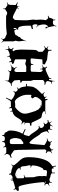

<svg xmlns="http://www.w3.org/2000/svg" viewBox="1190 -2154 1047 3495"><g transform="rotate(-90 1713.5 -406.5)"><path d="M259.8 -12.2 252.9 -11.2Q242.2 -11.2 221.9 -21Q201.7 -30.8 191.9 -30.8L165 -24.9Q156.7 -23.4 151.9 -16.1Q147 -8.8 140.6 16.1L132.8 13.2Q137.7 -12.2 137.7 -19.5Q137.7 -26.9 131.8 -33.4Q126 -40 116.7 -40Q107.4 -40 83 -28.8L79.1 -37.1Q101.6 -47.4 107.7 -53.5Q113.8 -59.6 113.8 -67.9V-77.1Q113.8 -86.9 108.6 -95.9Q103.5 -105 85.9 -123L91.8 -128.9Q106.4 -113.3 111.8 -108.9V-109.9Q146 -122.6 146 -133.8V-138.2Q143.6 -190.9 130.4 -295.2Q117.2 -399.4 95.7 -495.6Q74.2 -591.8 56.6 -591.8H52.7Q42.5 -589.4 -7.3 -585.9L-14.2 -615.2L8.8 -633.8Q17.1 -643.1 17.1 -647.9Q17.1 -652.8 4.9 -678.2L13.7 -683.1Q23.4 -665.5 29.1 -659.7Q34.7 -653.8 44.9 -653.8Q55.2 -653.8 116.5 -673.1Q177.7 -692.4 177.7 -697.8Q177.7 -703.1 171.9 -730L176.8 -731Q185.1 -696.8 190.9 -696.8Q197.8 -699.2 197.8 -706.3Q197.8 -713.4 195.8 -734.9L201.7 -735.8Q206.1 -704.6 209.2 -702.4Q212.4 -700.2 220.2 -700.4Q228 -700.7 235.8 -701.9Q243.7 -703.1 252.9 -707Q270 -713.9 279.8 -737.8L281.7 -736.8L273.9 -716.8Q283.7 -725.6 283.7 -736.8Q283.7 -748 280.8 -763.2L294.9 -766.1Q299.8 -741.7 306.2 -734.4Q312.5 -727.1 324 -726.3Q335.4 -725.6 346.2 -723.6Q356.9 -721.7 363.8 -720.5Q370.6 -719.2 381.6 -715.3Q392.6 -711.4 395.5 -710.4Q420.9 -702.1 423.3 -700.2Q425.8 -698.2 433.8 -698.2Q441.9 -698.2 462.9 -724.1L469.7 -717.8Q450.7 -694.8 450.7 -687.3Q450.7 -679.7 460.4 -663.8Q470.2 -647.9 492.9 -622.6Q515.6 -597.2 533 -579.8Q550.3 -562.5 566.4 -540Q600.1 -493.7 600.1 -410.2Q600.1 -221.2 543.5 -94.7Q507.8 -15.6 442.9 17.1Q435.1 22 435.1 29.8L445.8 85.9L431.6 87.9L421.9 35.2L405.8 47.9H396Q393.6 16.6 388.9 14.4Q384.3 12.2 378.9 12.2L334 14.2Q318.8 14.2 318.8 28.8L317.9 70.8H306.6V18.1Q306.6 9.8 298.8 4.9L267.1 -9.8Q263.2 -12.2 259.8 -12.2ZM253.9 -166 257.8 -132.8Q257.8 -114.3 253.9 -85.9L243.7 -117.2L253.9 -82L254.9 -83Q308.6 -74.2 327.9 -74.2Q347.2 -74.2 355.5 -80.8Q363.8 -87.4 364.7 -97.2Q365.7 -106.9 365.2 -117.2Q364.7 -141.6 384.8 -145Q392.1 -145 395 -150.9Q449.7 -240.7 449.7 -342.8Q449.7 -359.9 410.6 -365.2L412.1 -374Q429.7 -372.1 437.5 -372.1Q452.6 -372.1 452.6 -388.9Q452.6 -405.8 446 -430.9Q439.5 -456.1 438.7 -460.2Q438 -464.4 436.3 -484.1Q434.6 -503.9 432.6 -518.1Q430.7 -532.2 423.1 -544.7Q415.5 -557.1 403.8 -557.1Q392.1 -557.1 376 -549.8L372.1 -559.1Q389.6 -565.9 396.5 -571.5Q403.3 -577.1 403.8 -577.1H404.8Q393.1 -612.3 347.9 -633.5Q302.7 -654.8 265.6 -654.8Q263.7 -654.8 259.8 -652.8Q259.8 -649.9 289.1 -628.9L288.1 -627Q259.8 -647.9 257.8 -647.9L254.9 -647Q253.9 -647 253.9 -642.6Q253.9 -638.2 259.8 -610.8H258.8Q251 -646 249 -646H248Q214.8 -621.6 214.8 -610.8L216.8 -506.8Q216.8 -497.1 232.4 -490.2Q234.9 -488.8 239.3 -488.8Q243.7 -488.8 273.9 -498L276.9 -491.2Q231.9 -477.1 231.9 -458L234.9 -339.8V-315.9Q256.8 -253.9 256.8 -204.1Q256.8 -185.5 253.9 -166ZM121.1 -103Q128.9 -99.1 136.7 -99.1L150.9 -98.1Q154.8 -98.1 158.7 -104Q153.8 -108.9 145 -108.9Q136.2 -108.9 121.1 -103ZM254.9 -83 253.9 -85V-85.9ZM166 -97.2 164.1 -99.1Z M926.8 -841.8H943.8Q958 -841.8 961.2 -843.8Q964.4 -845.7 969.5 -847.7Q974.6 -849.6 976.8 -853.3Q979 -856.9 982.4 -861.3Q987.3 -869.1 987.3 -888.2H1001.5Q1002.4 -852.1 1020 -847.7Q1027.3 -846.2 1034.7 -845.7Q1052.2 -843.8 1053.2 -819.8Q1053.2 -814.9 1057.1 -811Q1085.4 -781.2 1085.4 -744.1Q1085.4 -618.7 1027.3 -520Q1028.8 -517.1 1114.3 -476.1L1107.4 -463.9Q1026.4 -501 1023.4 -501Q1020.5 -501 1017.6 -499.8Q1014.6 -498.5 1012.2 -495.6Q1009.8 -492.7 1007.8 -489.7Q1005.9 -486.8 1003.9 -481.2Q1002 -475.6 1000.5 -471.7Q999 -467.8 997.3 -460.7Q995.6 -453.6 994.1 -449.2Q992.2 -440.9 988.3 -423.8L982.4 -404.8Q982.4 -402.3 991.2 -393.1Q1012.2 -377 1046.9 -321.8Q1081.5 -266.6 1102.8 -244.4Q1124 -222.2 1136 -222.2Q1147.9 -222.2 1168.5 -227.1L1171.4 -216.8Q1147 -210.4 1140.6 -206.1Q1134.3 -201.7 1134.3 -192.9L1133.3 -180.2Q1132.3 -178.2 1132.3 -174.8Q1132.3 -158.7 1150.4 -142.3Q1168.5 -126 1185.3 -126Q1202.1 -126 1223.1 -140.1L1228.5 -130.9Q1201.2 -113.8 1201.2 -102.3Q1201.2 -90.8 1216.6 -75.4Q1231.9 -60.1 1240 -60.1Q1248 -60.1 1275.4 -65.9V-51.8Q1244.1 -44.9 1241.2 -42.7Q1238.3 -40.5 1236.3 -38.6Q1232.4 -35.2 1232.4 -26.9Q1232.4 -18.6 1251.5 7.8L1246.6 12.2Q1231.9 -8.8 1225.1 -14.4Q1218.3 -20 1213.4 -20Q1208.5 -20 1204.6 -18.1L1192.4 -9.8Q1184.1 -3.4 1165.5 29.8L1159.2 25.9L1174.3 -7.8Q1169.9 -19 1156.2 -19L1122.6 -17.1Q1110.8 -17.1 1108.4 -2L1102.5 20H1093.3L1104.5 -27.8Q1104.5 -56.2 1083.5 -56.2Q1073.2 -56.2 1047.4 -39.1L1041.5 -46.9Q1071.3 -68.4 1071.3 -81.1Q1071.3 -104.5 1054.4 -147.5Q1037.6 -190.4 1023.4 -195.8Q1010.3 -205.1 987.8 -242.2Q919.9 -354.5 874.5 -388.2Q870.1 -394 863.3 -394Q843.8 -394 838.4 -333L820.3 -124Q820.3 -116.7 858.4 -95.5Q896.5 -74.2 907.2 -74.2Q918 -74.2 939.5 -78.1L941.4 -69.8Q901.4 -62 892.6 -47.9L880.4 -28.8Q877.4 -22.9 877.4 -18.3Q877.4 -13.7 894.5 14.2L888.2 18.1Q866.7 -12.2 857.4 -12.2L835.4 -9.8Q825.2 -9.8 809.3 -19.8Q793.5 -29.8 789.6 -29.8Q787.6 -27.8 783.4 -24.9Q779.3 -22 776.4 -19.8Q773.4 -17.6 770.5 -15.6Q766.1 -12.7 756.6 -8.3Q747.1 -3.9 743.2 1Q739.3 5.9 739.3 17.8Q739.3 29.8 740.2 38.1H730.5Q726.6 0 714.4 0Q702.1 0 675.3 21L671.4 15.1Q691.4 0 697.3 -7.8Q703.1 -15.6 703.1 -23.9L705.6 -50.8V-55.7Q705.6 -61.5 700 -65.9Q694.3 -70.3 691.9 -72.3Q682.1 -80.1 672.4 -86.9L678.2 -97.2Q710 -85 715.3 -85Q720.7 -85 731 -96.4Q741.2 -107.9 741.2 -117.2L732.4 -596.2Q731.9 -596.2 730.5 -615.2Q727.1 -672.9 723.1 -675.8L653.3 -725.1Q643.6 -731 638.2 -731Q632.8 -731 595.2 -719.2L583.5 -731Q639.2 -753.9 642.6 -759.8L657.2 -794.9Q659.2 -800.8 659.2 -808.3Q659.2 -815.9 641.6 -842.8L649.4 -849.1Q663.6 -827.6 671.1 -821.8Q678.7 -815.9 688.5 -815.9H768.6Q774.9 -815.9 779.5 -821.3Q784.2 -826.7 784.2 -836.7Q784.2 -846.7 775.4 -867.2L786.1 -871.1Q797.9 -840.8 807.1 -837.4Q811 -835.9 818.4 -835.9L835 -836.4Q845.7 -836.4 849.1 -838.1Q852.5 -839.8 857.2 -841.8Q861.8 -843.8 863.8 -846.4Q865.7 -849.1 868.9 -853.3Q872.1 -857.4 873 -862.3Q876.5 -876 876.5 -890.1L888.2 -891.1Q889.2 -858.4 897.9 -851.6Q910.6 -841.8 926.8 -841.8ZM838.4 -522.9Q838.4 -503.9 855.5 -503.9Q859.4 -503.9 865.2 -506.8L882.3 -516.1Q885.7 -521.5 900.4 -530.3Q935.5 -551.3 935.5 -579.1Q935.5 -587.9 941.4 -604Q947.3 -620.1 947.3 -627.9V-675.8Q947.3 -683.6 941.4 -697Q935.5 -710.4 935.5 -718Q935.5 -725.6 928.7 -733.4Q914.1 -751 907.2 -751H859.4Q849.6 -751 844 -737.3Q838.4 -723.6 838.4 -717.8Z M1889.6 -452.1 1932.6 -458 1934.6 -441.9 1892.6 -436Q1887.7 -407.2 1887.2 -374Q1885.3 -304.7 1816.4 -232.9L1756.8 -173.8Q1753.4 -170.4 1753.4 -163.1Q1753.4 -148.4 1786.6 -123L1781.7 -117.2Q1752.9 -139.2 1737.8 -139.2L1731.4 -138.2Q1729.5 -138.2 1728.5 -137.2L1702.6 -126Q1694.8 -123 1694.8 -114.7Q1694.8 -106.4 1703.6 -85.9L1694.8 -83Q1681.2 -112.8 1673.8 -112.8Q1655.8 -112.8 1655.8 -95.2Q1655.8 -93.8 1660.6 -66.9H1642.6Q1632.8 -105 1629.9 -105L1442.9 -106Q1434.1 -106 1384.8 -96.2L1383.8 -102.1Q1427.7 -109.9 1427.7 -111.8Q1436.5 -115.2 1436.5 -124Q1436.5 -141.6 1402.8 -158.2L1377.4 -165Q1370.6 -167 1357.7 -169.2Q1344.7 -171.4 1337.4 -172.9Q1317.9 -176.8 1309.6 -191.9L1282.7 -238.8Q1273.9 -254.4 1259.5 -287.6Q1245.1 -320.8 1234.6 -339.4Q1224.1 -357.9 1214.8 -357.9H1175.8L1174.8 -382.8Q1223.6 -386.2 1223.6 -391.1L1225.6 -460Q1225.6 -469.7 1192.9 -487.8L1195.8 -493.2Q1221.7 -478 1230.5 -478Q1236.8 -478 1235.8 -492.4Q1234.9 -506.8 1229 -513.4Q1223.1 -520 1196.8 -532.2L1200.7 -541Q1226.6 -529.8 1240.5 -529.8Q1254.4 -529.8 1270.3 -544.9Q1286.1 -560.1 1299.6 -582.8Q1313 -605.5 1327.6 -628.9Q1362.8 -686 1408.7 -694.8L1426.8 -702.1Q1432.6 -705.1 1432.6 -713.6Q1432.6 -722.2 1427.7 -741.2L1435.5 -743.2Q1445.3 -709 1452.6 -709L1476.6 -711.9Q1477.1 -711.9 1486.8 -716.8Q1494.6 -722.2 1494.6 -731.7Q1494.6 -741.2 1487.8 -762.2L1498.5 -766.1Q1505.9 -744.1 1510.7 -737.5Q1515.6 -731 1523.4 -731L1611.8 -732.9Q1620.1 -733.4 1640.6 -764.9Q1661.1 -796.4 1673.8 -824.2L1683.6 -819.8Q1643.6 -731.9 1643.6 -727.5Q1643.6 -723.1 1648.4 -715.8H1649.4Q1666 -698.7 1701.9 -679Q1737.8 -659.2 1764.6 -659.2Q1776.4 -659.2 1795.4 -687L1804.7 -681.2Q1788.6 -657.2 1788.6 -647.2Q1788.6 -637.2 1805.7 -621.6Q1822.8 -606 1833 -606Q1843.3 -606 1866.7 -624L1871.6 -617.2Q1844.7 -596.2 1844.7 -586.9V-584Q1846.2 -579.6 1848.6 -577.1Q1874 -555.2 1882.3 -492.2Q1886.2 -463.4 1889.6 -452.1ZM1545.4 -652.8 1513.7 -654.8Q1511.7 -654.8 1507.8 -652.8Q1462.9 -622.1 1427.2 -574Q1391.6 -525.9 1391.6 -478Q1391.6 -433.1 1412.8 -372.1Q1434.1 -311 1440.4 -285.2Q1458 -253.9 1465.3 -238.3Q1472.7 -222.7 1483.9 -216.8Q1495.1 -210.9 1512.7 -188L1548.8 -195.8L1549.8 -193.8Q1536.6 -187 1523.4 -178.2Q1527.8 -177.7 1540.5 -175.8Q1566.4 -170.9 1580.6 -170.9L1597.7 -171.9L1613.8 -170.9Q1621.6 -170.9 1624.5 -173.8L1635.7 -184.1Q1660.6 -206.1 1678.7 -235.4Q1696.8 -264.6 1696.8 -288.1Q1696.8 -311.5 1667.5 -331.1L1692.9 -370.1Q1709.5 -358.9 1719 -358.9Q1728.5 -358.9 1731.4 -361.3Q1734.9 -364.7 1734.9 -374L1735.8 -454.1Q1731.4 -507.3 1707 -556.6Q1661.6 -649.4 1611.8 -660.2H1607.4Q1574.7 -652.8 1545.4 -652.8ZM1845.7 -581.1Q1845.7 -581.1 1844.7 -584Q1844.7 -582 1845.7 -581.1Z M2422.9 -752Q2431.6 -756.3 2431.6 -778.8V-798.8H2439.9Q2440.9 -784.7 2441.9 -777.3Q2442.9 -770 2443.1 -767.6Q2443.4 -765.1 2444.8 -762.5Q2446.3 -759.8 2446.5 -758.8Q2446.8 -757.8 2449.5 -756.6Q2452.1 -755.4 2452.9 -755.1Q2453.6 -754.9 2457.5 -754.2Q2461.4 -753.4 2462.6 -752.7Q2463.9 -752 2471.7 -752.4Q2479.5 -752.9 2505.4 -762.7Q2531.2 -772.5 2542 -779.5Q2552.7 -786.6 2555.7 -795.4Q2558.6 -804.2 2561.5 -832L2568.8 -831.1Q2566.9 -815.9 2566.9 -800.5Q2566.9 -785.2 2571.5 -779.5Q2576.2 -773.9 2587.9 -773.9Q2599.6 -773.9 2621.6 -776.9L2623.5 -769Q2596.7 -765.6 2588.1 -762Q2579.6 -758.3 2575.7 -751L2568.8 -733.9Q2566.9 -728 2566.9 -725.1Q2566.9 -711.9 2592.8 -690.9L2585 -681.2Q2558.1 -703.1 2550.5 -703.1Q2543 -703.1 2533.7 -694.8Q2527.8 -692.4 2527.8 -688.7Q2527.8 -685.1 2537.8 -673.1Q2547.9 -661.1 2553.2 -620.1Q2558.6 -579.1 2558.6 -549.8L2553.7 -326.2Q2552.7 -317.9 2551.8 -304Q2550.8 -290 2549.8 -283.9Q2548.8 -277.8 2545.9 -268.6Q2541.5 -252.9 2530 -244.6Q2518.6 -236.3 2518.6 -229V-158.2Q2518.6 -153.8 2541 -134.5Q2563.5 -115.2 2565.9 -115.2L2580.6 -111.8Q2589.8 -111.8 2623.5 -133.8L2627 -127.9Q2604 -113.3 2597.2 -106.7Q2590.3 -100.1 2588.9 -92.8V-90.8Q2586.9 -88.9 2586.9 -85Q2586.9 -79.1 2618.7 -56.2L2614.7 -48.8Q2589.8 -66.9 2582.3 -66.9Q2574.7 -66.9 2570.8 -64.9L2558.6 -56.2Q2552.7 -52.7 2552.7 -41L2553.7 -28.8L2554.7 5.9H2537.6V-35.2Q2537.6 -51.3 2504.4 -57.9Q2471.2 -64.5 2426.8 -67.4Q2382.3 -70.3 2368.7 -75.4Q2355 -80.6 2329.1 -95.5Q2303.2 -110.4 2288.6 -115.2L2292.5 -151.9Q2305.7 -157.2 2336.9 -157.2H2363.8Q2380.9 -157.2 2380.9 -172.9L2397.9 -356.9Q2397.9 -369.1 2389.6 -371.1Q2379.4 -373 2357.2 -373Q2335 -373 2319.1 -370.4Q2303.2 -367.7 2299.1 -359.4Q2294.9 -351.1 2294.9 -324.2H2282.7Q2282.7 -351.1 2278.8 -359.4Q2274.9 -367.7 2261.2 -369.9Q2247.6 -372.1 2202.6 -372.1Q2157.7 -372.1 2155.8 -355L2149.9 -200.2Q2148.9 -187 2160.6 -169.4Q2172.4 -151.9 2184.6 -151.9Q2200.7 -151.9 2200.7 -186V-199.2H2207.5Q2208.5 -165 2211.4 -161.6Q2214.4 -158.2 2218.8 -157.2L2229.5 -153.8Q2231.9 -152.8 2238.5 -152.8Q2245.1 -152.8 2281.7 -168L2283.7 -163.1Q2247.1 -147.9 2236.8 -134.8L2234.9 -129.9Q2229.5 -122.6 2229.5 -117.2L2237.8 -121.1L2235.8 -113.8Q2231.9 -113.8 2229.5 -112.8Q2231.9 -100.1 2248.5 -79.1L2238.8 -70.8Q2216.8 -101.1 2203.6 -101.1Q2181.2 -101.1 2121.1 -72Q2061 -43 2055.4 -40.8Q2049.8 -38.6 2046.9 -36.1Q2038.1 -28.8 2034.7 5.9L2024.9 4.9Q2025.9 -5.9 2025.9 -22.9Q2025.9 -40 2018.6 -40Q2011.2 -40 2005.9 -34.4Q2000.5 -28.8 2000.5 -21V-7.8Q2000.5 0.5 1994.1 13.9Q1987.8 27.3 1987.8 56.2V73.2H1984.9Q1982.4 28.8 1977.5 22.9L1975.6 17.1Q1971.7 13.2 1963.1 13.2Q1954.6 13.2 1930.7 18.1L1929.7 13.2Q1963.4 4.9 1966.3 1.2Q1969.2 -2.4 1969.5 -4.9Q1969.7 -7.3 1979 -33.7Q1988.3 -60.1 1987.8 -61L1969.7 -91.8Q1967.8 -96.2 1918.9 -106L1920.9 -123L1952.6 -118.2Q1969.7 -118.2 1987.3 -131.6Q2004.9 -145 2004.9 -151.9V-318.8Q2004.9 -327.1 1996.8 -345.2Q1988.8 -363.3 1988.8 -372.1V-523.9Q1988.8 -528.8 1957.5 -544.9L1963.9 -565.9Q1979 -559.1 1985.6 -559.1Q1992.2 -559.1 1998.5 -565.7Q2004.9 -572.3 2004.9 -581.1L1997.6 -667Q1997.6 -669.9 1992.7 -674.8L1954.6 -709Q1944.3 -717.8 1926 -717.8Q1907.7 -717.8 1896.5 -716.8V-727.1Q1938.5 -730 1951.7 -745.1L1973.6 -774.9Q1985.8 -792 1987.8 -834H1993.7Q1992.7 -825.2 1992.7 -804.2Q1992.7 -783.2 2000.5 -772.9Q2008.3 -767.1 2062.5 -760Q2116.7 -752.9 2133.1 -752.9Q2149.4 -752.9 2155.5 -759.5Q2161.6 -766.1 2173.8 -788.1L2180.7 -784.2Q2165.5 -756.8 2165.5 -745.1Q2165.5 -721.2 2226.6 -721.2Q2242.7 -721.2 2282.7 -737.8L2284.7 -731.9Q2248.5 -716.8 2236.8 -705.1L2246.6 -707L2240.7 -685.1L2220.7 -686Q2218.8 -684.1 2218.8 -682.1Q2218.8 -663.6 2244.6 -627L2238.8 -623Q2221.7 -645.5 2213.1 -653.1Q2204.6 -660.6 2194.8 -663.1L2178.7 -668H2173.8Q2163.1 -668 2156.5 -652.8Q2149.9 -637.7 2149.9 -629.9V-469.2Q2149.9 -452.1 2165.5 -452.1H2246.6Q2256.8 -452.1 2273.9 -461.2Q2291 -470.2 2301.5 -470.2Q2312 -470.2 2332.8 -462.2Q2353.5 -454.1 2362.1 -454.1Q2370.6 -454.1 2375.7 -459.5Q2380.9 -464.8 2380.9 -472.2V-646Q2380.9 -665 2309.6 -678.2L2295.9 -713.9Q2307.1 -713.9 2316.9 -710.9Q2323.2 -710.9 2327.4 -716.3Q2331.5 -721.7 2331.5 -731.9Q2331.5 -742.2 2326.7 -762.2L2337.9 -765.1Q2345.2 -738.8 2351.1 -732.4Q2356.9 -726.1 2368.7 -726.1H2372.6Q2377.4 -726.1 2392.8 -739Q2408.2 -752 2422.9 -752Z M3306.2 -872.1 3305.2 -856Q3305.2 -833 3316.4 -827.1L3361.3 -798.8Q3367.7 -793.9 3377 -793.9Q3386.2 -793.9 3411.1 -806.2L3415 -796.9Q3392.6 -787.6 3385.3 -781Q3377.9 -774.4 3374 -754.2Q3370.1 -733.9 3370.1 -645Q3370.1 -638.7 3418.9 -616.2L3411.1 -606.9Q3376.5 -620.1 3373 -620.1Q3346.2 -620.1 3346.2 -602.1Q3346.2 -594.2 3349.1 -575.2H3344.2Q3340.8 -605.5 3338.4 -608.4Q3335.9 -611.3 3333 -611.8H3329.1Q3322.8 -611.8 3315.4 -604Q3308.1 -596.2 3297.4 -583L3293 -585.9Q3314 -611.8 3314 -620.1L3189.9 -683.1Q3186.5 -686.5 3166.3 -691.7Q3146 -696.8 3140.6 -696.8Q3135.3 -696.8 3131.3 -692.9L3098.1 -660.2Q3091.3 -563 3091.3 -440.9Q3091.3 -422.4 3098.1 -383.8Q3105 -345.2 3105 -324.2L3099.1 -280.8L3104 -190.9Q3104 -142.1 3094.2 -101.1Q3094.2 -92.8 3097.2 -89.8L3124 -59.1Q3130.4 -53.2 3139.9 -53.2Q3149.4 -53.2 3172.4 -61L3175.3 -50.8Q3151.4 -43.5 3144.5 -37.8Q3137.7 -32.2 3136.2 -22.9Q3130.9 16.6 3108.4 37.1Q3104 42.5 3104 46.9L3106 76.2L3093.3 75.2L3091.3 47.9Q3091.3 31.2 3056.6 33.2Q3051.8 33.2 3050.3 33.2Q3026.4 33.2 3011 45.7Q2995.6 58.1 2986.3 97.2L2979 95.2Q2987.3 65.9 2987.3 57.4Q2987.3 48.8 2983.9 40.5Q2980.5 32.2 2975.1 -3.9Q2962.9 -91.8 2934.1 -91.8H2929.2Q2930.2 -92.8 2931.2 -92.8L2967.3 -102.1L2978 -53.2L2979 -51.8Q2981 -51.8 2986.3 -57.1Q3017.1 -91.8 3016.6 -132.1Q3016.1 -172.4 3000 -226.1Q2995.6 -240.7 2963.4 -265.1L2967.3 -270Q2993.2 -250 3006.3 -247.1Q3015.6 -250 3017.1 -262.2L3018.1 -291Q3019 -307.6 3011 -323.2Q3002.9 -338.9 2992.4 -338.9Q2981.9 -338.9 2935.1 -330.1L2930.2 -349.1Q2994.1 -365.7 2994.1 -376Q2994.1 -481.9 2988.5 -512.7Q2982.9 -543.5 2977.5 -561.5Q2966.8 -599.1 2942.4 -599.1Q2932.1 -599.1 2926.3 -597.2L2920.4 -622.1Q2953.1 -630.4 2953.1 -651.9Q2953.1 -683.1 2944.3 -683.1Q2938.5 -683.1 2934.8 -677.7Q2931.2 -672.4 2931.2 -665Q2931.2 -657.7 2937 -637.2L2926.3 -633.8Q2918.9 -655.3 2913.6 -661.6Q2908.2 -668 2894 -668Q2879.9 -668 2851.8 -659.9Q2823.7 -651.9 2821.5 -639.2Q2819.3 -626.5 2803.7 -607.9Q2788.1 -589.4 2787.8 -580.8Q2787.6 -572.3 2782.2 -565.2Q2776.9 -558.1 2771 -555.7Q2754.4 -548.8 2752 -537.1Q2750 -523.9 2742.2 -515.6Q2726.1 -498.5 2715.3 -453.1L2710 -454.1Q2718.3 -485.4 2718.3 -500L2709 -582Q2709 -613.3 2719.2 -642.1L2720.2 -646L2708 -684.1L2709 -859.9Q2709 -872.1 2682.1 -899.9L2686 -903.8Q2712.4 -876 2725.1 -876H2727.1Q2733.9 -876 2739.7 -881.8Q2745.6 -887.7 2757.3 -910.2L2763.2 -905.8Q2749 -881.3 2749 -873.8Q2749 -866.2 2752 -862.8L2769 -837.9Q2773.9 -833 2783.2 -832.3Q2792.5 -831.5 2814.2 -818.8Q2835.9 -806.2 2855 -806.2L2878.4 -809.6Q2949.7 -819.8 3054.2 -819.8L3160.2 -818.8Q3171.4 -818.8 3191.7 -808.8Q3211.9 -798.8 3223.4 -798.8Q3234.9 -798.8 3255.1 -812.5Q3275.4 -826.2 3282.5 -829.3Q3289.6 -832.5 3293 -840.3Q3296.4 -848.1 3298.3 -873ZM3189.9 -683.1Q3189.9 -683.1 3191.4 -682.1Q3189.9 -682.1 3189.9 -683.1Z"/></g></svg>

Font: Eater Caps
Style: Regular
Weight: 400
Version: Version 001.002